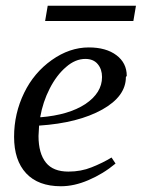

<svg xmlns="http://www.w3.org/2000/svg" viewBox="-20 -635 493 668"><path d="M421 -371 418 -367Q418 -300 336 -254Q252 -207 116 -198L114 -162Q114 -101 140 -69Q165 -38 218 -38Q262 -38 299 -53Q339 -69 368 -87L382 -66Q339 -30 287 -8Q238 13 192 13Q113 13 71 -32Q29 -77 29 -159Q29 -240 64 -312Q98 -382 160 -426Q222 -470 289 -470Q349 -470 385 -443Q421 -416 421 -371ZM120 -228 121 -227Q219 -235 277 -273Q335 -312 335 -367Q335 -394 320 -412Q305 -430 277 -430Q242 -430 210 -402Q177 -374 153 -327Q129 -280 120 -228ZM137 -562 146 -615H453L444 -562Z"/></svg>

Font: Libra Serif Modern
Style: Italic
Weight: 400
Italic angle: -12°
Designer: Stefan Peev, Context Ltd
Foundry: Stefan Peev, Context Ltd
Version: Version 1.000